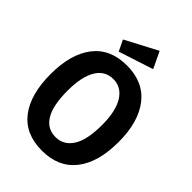

<svg xmlns="http://www.w3.org/2000/svg" viewBox="-239 -914 1028 1028"><g transform="rotate(45 275.0 -400.0)"><path d="M277 12Q151 12 85.5 -72.5Q20 -157 20 -312Q20 -463 85.5 -548Q151 -633 277 -633Q402 -633 468.5 -548Q535 -463 535 -312Q535 -157 468.5 -72.5Q402 12 277 12ZM277 -91Q338 -91 373 -145.5Q408 -200 408 -313Q408 -418 373 -474Q338 -530 277 -530Q214 -530 180.5 -474Q147 -418 147 -313Q147 -200 180.5 -145.5Q214 -91 277 -91ZM193 -654 163 -716 345 -812 390 -718Z"/></g></svg>

Font: Inconsolata SemiExpanded ExtraBold
Style: Regular
Weight: 800
Width: 6
Monospace: yes
Designer: Raph Levien, Cyreal, Brenton Simpson
Foundry: Raph Levien, Cyreal, Google
Version: Version 3.001; ttfautohint (v1.8.2.53-6de2)